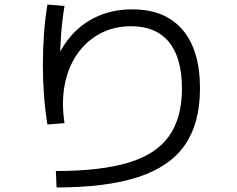

<svg xmlns="http://www.w3.org/2000/svg" viewBox="-20 -780 1040 842"><path d="M225 -30Q422 -30 544 -67Q666 -104 722 -184Q778 -264 778 -392Q778 -526 721 -595.5Q664 -665 556 -665Q479 -665 418.5 -632.5Q358 -600 318 -542Q278 -484 263.5 -406.5Q249 -329 263 -240L188 -234Q168 -356 168 -497Q168 -638 188 -760L263 -754Q243 -635 243 -496Q243 -461 244.5 -424.5Q246 -388 249 -353L199 -429Q220 -525 269.5 -594.5Q319 -664 393 -701.5Q467 -739 559 -739Q704 -739 780.5 -649.5Q857 -560 857 -392Q857 -240 791 -144.5Q725 -49 586 -3.5Q447 42 228 42Z"/></svg>

Font: M PLUS 2
Style: Regular
Weight: 400
Designer: Coji Morishita
Foundry: UNDERFOREST DESIGN
Version: Version 1.001